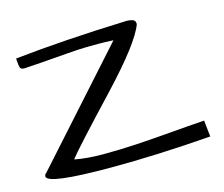

<svg xmlns="http://www.w3.org/2000/svg" viewBox="-87 -701 958 820"><g transform="rotate(-15 392.0 -291.0)"><path d="M752 -15.6Q510.7 2.9 308.6 2.9Q27.3 2.9 27.3 -33.2Q27.3 -41 37.1 -48.8L459 -519.5Q419.9 -521.5 395 -521.5Q370.1 -521.5 338.9 -521Q307.6 -520.5 258.8 -516.6Q115.2 -504.9 60.5 -502Q45.9 -502 42.5 -510.7Q39.1 -519.5 37.1 -551.8Q254.9 -575.2 534.2 -585Q547.9 -585 560.5 -581.1Q573.2 -577.1 573.2 -560.5Q545.9 -484.4 384.8 -312.5Q195.3 -111.3 165 -71.3Q218.8 -60.5 291 -60.5Q363.3 -60.5 437.5 -64.9Q511.7 -69.3 591.8 -76.2Q671.9 -83 744.1 -87.9Z"/></g></svg>

Font: Architects Daughter
Style: Regular
Weight: 400
Designer: Kimberly Geswein
Foundry: Kimberly Geswein
Version: Version 1.003 2010